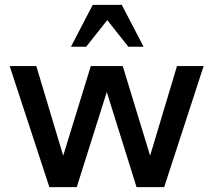

<svg xmlns="http://www.w3.org/2000/svg" viewBox="-20 -773 881 793"><path d="M711 -500 600 -130 487 -500H355L241 -130L130 -500H20L184 0H297L421 -393L544 0H658L821 -500ZM273 -580H336L423 -690L510 -580H573L483 -753H363Z"/></svg>

Font: Perun Medium
Style: Regular
Weight: 500
Foundry: Copyright (c) Stefan Peev, Context Ltd, 2016
Version: Version 1.089